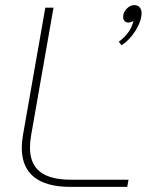

<svg xmlns="http://www.w3.org/2000/svg" viewBox="-20 -730 598 750"><path d="M65 -153Q65 -174 70 -204L157 -700H189L102 -204Q97 -174 97 -154Q97 -90 136.5 -59Q176 -28 257 -28H482L477 0H255Q161 0 113 -38.5Q65 -77 65 -153ZM533 -679Q533 -649 510.5 -612Q488 -575 455 -553L444 -567Q465 -582 480.5 -603Q496 -624 501 -648Q491 -642 481 -642Q472 -642 466.5 -648Q461 -654 461 -664Q461 -681 474.5 -695.5Q488 -710 504 -710Q518 -710 525.5 -701.5Q533 -693 533 -679Z"/></svg>

Font: KoHo ExtraLight
Style: Italic
Weight: 275
Italic angle: -10°
Version: Version 1.000; ttfautohint (v1.6)